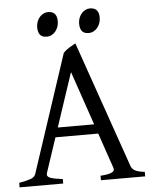

<svg xmlns="http://www.w3.org/2000/svg" viewBox="-55 -845 706 891"><g transform="rotate(-5 297.5 -399.5)"><path d="M200.7 -261.2H370.1L284.2 -512.2ZM378.9 0V-21Q417 -23.4 432.1 -31Q447.3 -38.6 440.9 -54.2L385.3 -216.8H186L131.8 -54.2Q127.4 -39.1 145.3 -32.2Q163.1 -25.4 203.1 -21V0H0V-21Q33.2 -26.9 52.5 -33.4Q71.8 -40 77.1 -54.2L258.8 -604Q270 -616.2 286.6 -626.2Q303.2 -636.2 315.9 -643.1L521 -54.2Q525.4 -40.5 539.3 -32.5Q553.2 -24.4 585 -21V0ZM439 -752.4Q439 -738.8 434.6 -726.6Q430.2 -714.4 422.6 -705.3Q415 -696.3 404.8 -690.9Q394.5 -685.5 382.3 -685.5Q360.4 -685.5 350.8 -697.8Q341.3 -710 341.3 -732.4Q341.3 -746.1 345.7 -758.3Q350.1 -770.5 357.9 -779.5Q365.7 -788.6 375.7 -793.7Q385.7 -798.8 397.5 -798.8Q439 -798.8 439 -752.4ZM243.7 -752.4Q243.7 -738.8 239.3 -726.6Q234.9 -714.4 227.3 -705.3Q219.7 -696.3 209.5 -690.9Q199.2 -685.5 187 -685.5Q165 -685.5 155.5 -697.8Q146 -710 146 -732.4Q146 -746.1 150.4 -758.3Q154.8 -770.5 162.6 -779.5Q170.4 -788.6 180.4 -793.7Q190.4 -798.8 202.1 -798.8Q243.7 -798.8 243.7 -752.4Z"/></g></svg>

Font: Gentium
Style: Regular
Weight: 400
Designer: J. Victor Gaultney
Version: Version 1.03; 2011; OFL 1.1 release